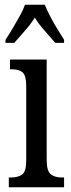

<svg xmlns="http://www.w3.org/2000/svg" viewBox="-20 -786 300 806"><path d="M17 0V-41H27Q56 -41 73 -53.5Q90 -66 90 -110V-425Q90 -469 75 -482Q60 -495 32 -495H22V-536H176V-115Q176 -68 193 -54.5Q210 -41 239 -41H249V0ZM3 -619Q16 -638 31.5 -664Q47 -690 62 -717Q77 -744 85 -766H168Q177 -744 191 -717Q205 -690 221 -664Q237 -638 249 -619V-606H212Q191 -631 167.5 -657Q144 -683 126 -712Q108 -683 84.5 -657Q61 -631 40 -606H3Z"/></svg>

Font: Noto Serif Khmer ExtraCondensed
Style: Regular
Weight: 400
Width: 2
Designer: Danh Hong and the Monotype Design Team
Foundry: Monotype Imaging Inc.
Version: Version 2.004; ttfautohint (v1.8.4.7-5d5b)